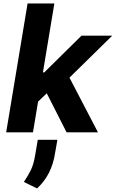

<svg xmlns="http://www.w3.org/2000/svg" viewBox="-20 -747 654 1084"><path d="M533 0H355.8L244 -220.2L195 -173.3L166.2 0H14.9L135.7 -727.3H286.9L222.3 -338.4H230.1L440 -545.5H613.6L372.2 -308.6ZM189.3 316.8 114.7 280.2Q137.4 247.2 154.1 213.1Q170.5 180 179 126.1L193.2 42.3H304L290.8 117.9Q272.4 240.4 189.3 316.8Z"/></svg>

Font: Linik Sans
Style: Bold Italic
Weight: 700
Italic angle: 9°
Designer: Fonts by Rasmus Andersson / Changes by Cristiano Sobral with parts from Marc Monis
Foundry: rsms
Version: Version 3.020; ttfautohint (v1.6)